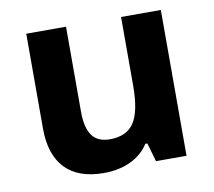

<svg xmlns="http://www.w3.org/2000/svg" viewBox="-66 -622 790 708"><g transform="rotate(-10 328.5 -268.0)"><path d="M464.8 0 444.8 -69.8H437Q413.1 -31.7 369.1 -11Q325.2 9.8 269 9.8Q172.9 9.8 124 -41.7Q75.2 -93.3 75.2 -189.9V-545.9H224.1V-227.1Q224.1 -168 245.1 -138.4Q266.1 -108.9 312 -108.9Q374.5 -108.9 402.3 -150.6Q430.2 -192.4 430.2 -289.1V-545.9H579.1V0Z"/></g></svg>

Font: Sahel FD
Style: Bold-FD
Weight: 700
Foundry: Saber Rastikerdar (saber.rastikerdar@gmail.com)
Version: Version 3.3.0